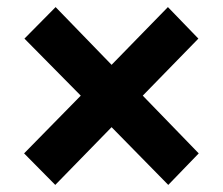

<svg xmlns="http://www.w3.org/2000/svg" viewBox="-20 -634 629 542"><path d="M295 -451 454 -614 540 -525 383 -364 541 -201 455 -112 295 -275 136 -112 48 -201 208 -364 49 -525 137 -614Z"/></svg>

Font: Montreal
Style: Bold
Weight: 700
Designer: Julieta Ulanovsky, usr_local_share
Foundry: Julieta Ulanovsky, usr_local_share
Version: Version 2.001